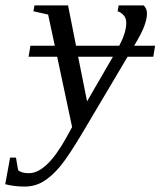

<svg xmlns="http://www.w3.org/2000/svg" viewBox="-103 -479 598 715"><path d="M3.4 -267.6 10.3 -308.6H101.1L76.2 -424.8L21.5 -437L25.4 -459H150.4L180.2 -308.6H340.8Q367.2 -357.4 367.2 -394Q367.2 -412.1 356.9 -422.9Q346.7 -433.6 335 -437L338.9 -459H431.6Q444.3 -447.8 444.3 -428.2Q444.3 -410.6 435.1 -384Q425.8 -357.4 396.5 -308.6H474.6L467.8 -267.6H372.1L210.4 4.9Q154.3 100.1 122.1 139.2Q89.8 178.2 58.1 197Q26.4 215.8 -10.7 215.8Q-50.3 215.8 -83.5 207L-65.4 107.9H-43.5L-35.6 154.8Q-22.9 166 4.4 166Q70.3 166 143.6 34.2L165.5 -5.9L109.9 -267.6ZM221.2 -101.6 317.4 -267.6H188Z"/></svg>

Font: Liberation Serif
Style: Italic
Weight: 400
Italic angle: -16.333°
Designer: Steve Matteson
Foundry: Ascender Corporation
Version: Version 2.1.5